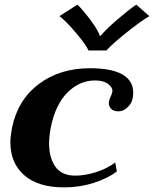

<svg xmlns="http://www.w3.org/2000/svg" viewBox="-20 -803 668 833"><path d="M238 -733 316 -783Q343 -756 373.5 -715Q404 -674 413 -648H417Q439 -675 486.5 -716Q534 -757 571 -783L628 -733Q590 -711 526.5 -660Q463 -609 442 -584H364Q353 -609 310 -660Q267 -711 238 -733ZM25 -186Q25 -210 32 -248Q57 -370 148.5 -438.5Q240 -507 370 -507Q464 -507 511 -480Q558 -453 558 -401Q558 -388 555 -374Q551 -354 533 -337Q515 -320 494 -320Q473 -320 462.5 -330.5Q452 -341 452 -356Q452 -366 460 -384Q464 -391 467 -403Q471 -421 450.5 -437.5Q430 -454 392 -454Q326 -454 273.5 -402.5Q221 -351 200 -249Q193 -209 193 -181Q193 -118 220.5 -79.5Q248 -41 307 -41Q347 -41 394.5 -55.5Q442 -70 480 -98L487 -59Q447 -29 386.5 -9.5Q326 10 258 10Q146 10 85.5 -42.5Q25 -95 25 -186Z"/></svg>

Font: Trirong ExtraBold
Style: Italic
Weight: 800
Italic angle: -12°
Designer: Katatrad Team
Foundry: CadsonDemak
Version: Version 1.001